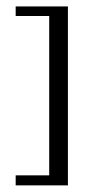

<svg xmlns="http://www.w3.org/2000/svg" viewBox="-20 -481 275 588"><path d="M28 56H130.7V-432H28V-461.3H188V86.7H28Z"/></svg>

Font: Peddana
Style: Regular
Weight: 400
Designer: Appaji Ambarisha Darbha
Foundry: Appaji Ambarisha Darbha
Version: Version 1.0.4; ttfautohint (v1.2.25-373a) -l 7 -r 28 -G 50 -